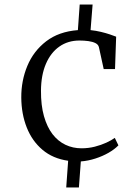

<svg xmlns="http://www.w3.org/2000/svg" viewBox="-20 -702 607 848"><path d="M74 -271Q73.5 -345.5 100.8 -411Q128 -476.5 183.8 -519.5Q239.5 -562.5 324 -569L332 -682H389L380 -569Q404 -566.5 425.8 -561.2Q447.5 -556 464.8 -550.2Q482 -544.5 493 -540L488 -397H438L417 -493Q414.5 -505 401.8 -511.5Q389 -518 370.2 -520.5Q351.5 -523 331 -523Q280 -523 242 -496.2Q204 -469.5 182.8 -420Q161.5 -370.5 161 -302Q160.5 -237 174.2 -188.8Q188 -140.5 212.2 -109.2Q236.5 -78 269.2 -62.5Q302 -47 340 -47Q370.5 -47 398.8 -54.2Q427 -61.5 449.8 -72Q472.5 -82.5 487 -93L503 -60Q486 -42.5 459.5 -27.2Q433 -12 401.2 -1.8Q369.5 8.5 337 11L328.5 126H272.5L281 8Q213.5 -1.5 167.5 -40.5Q121.5 -79.5 98 -139.2Q74.5 -199 74 -271Z"/></svg>

Font: Merriweather Light
Style: Regular
Weight: 300
Designer: Eben Sorkin
Foundry: Eben Sorkin
Version: Version 2.100